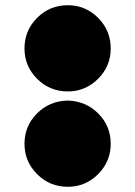

<svg xmlns="http://www.w3.org/2000/svg" viewBox="-20 -717 519 737"><path d="M240 0Q171 0 122.5 -48.5Q74 -97 74 -165Q74 -233 121.5 -281Q169 -329 239 -331H240Q310 -329 357.5 -281Q405 -233 405 -165Q405 -97 356.5 -48.5Q308 0 240 0ZM240 -366Q171 -366 122.5 -414.5Q74 -463 74 -531Q74 -600 122.5 -648.5Q171 -697 240 -697Q308 -697 356.5 -648.5Q405 -600 405 -531Q405 -463 356.5 -414.5Q308 -366 240 -366Z"/></svg>

Font: Geotalism
Style: Regular
Weight: 400
Designer: GGBotNet
Foundry: GGBotNet
Version: 1.00